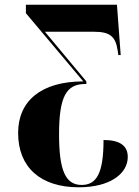

<svg xmlns="http://www.w3.org/2000/svg" viewBox="-20 -556 591 816"><path d="M315 240C448 240 523 182 523 111C523 63 489 39 420 39C420 183 389 230 327 230C258 230 231 168 231 15C231 -146 262 -199 342 -199H347V-210L171 -421H380C446 -421 471 -402 480 -342L483 -322H493L477 -536H90V-500L334 -210C155 -210 57 -127 57 9C57 155 152 240 315 240Z"/></svg>

Font: Noto Serif Display Condensed Black
Style: Regular
Weight: 900
Width: 3
Designer: Monotype Design Team
Foundry: Monotype Imaging Inc.
Version: Version 2.009